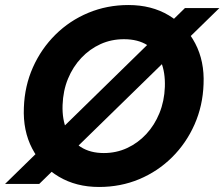

<svg xmlns="http://www.w3.org/2000/svg" viewBox="-40 -732 893 764"><path d="M-20 0 696 -700H833L116 0ZM354 12Q263 12 194 -29Q125 -70 88 -141Q51 -212 55 -304Q58 -390 91 -464Q124 -538 180.5 -594Q237 -650 311.5 -681Q386 -712 471 -712Q563 -712 631.5 -671Q700 -630 737 -559Q774 -488 770 -397Q767 -311 734 -236.5Q701 -162 644.5 -106Q588 -50 514 -19Q440 12 354 12ZM373 -123Q423 -123 466 -143Q509 -163 542 -198.5Q575 -234 594.5 -282Q614 -330 616 -386Q618 -444 600.5 -486.5Q583 -529 546 -552.5Q509 -576 453 -576Q403 -576 360 -556.5Q317 -537 283.5 -501.5Q250 -466 230.5 -418.5Q211 -371 209 -314Q207 -257 225.5 -214Q244 -171 281.5 -147Q319 -123 373 -123Z"/></svg>

Font: DM Sans 16pt Black
Style: Italic
Weight: 900
Italic angle: -10°
Version: Version 4.004;gftools[0.9.30]